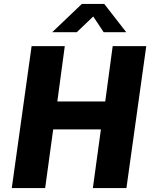

<svg xmlns="http://www.w3.org/2000/svg" viewBox="-20 -958 776 978"><path d="M508 -794H623L511 -938H397L246 -794H371L455 -874ZM494 -299 453 0H624L725 -723H554L516 -441H272L310 -723H141L40 0H210L251 -299Z"/></svg>

Font: United Sans ExtraBold
Style: Italic
Weight: 800
Italic angle: -8°
Designer: Pablo Impallari, Rodrigo Fuenzalida (Modified by Dan O. Williams)
Version: Version 1.000;PS 001.000;hotconv 1.0.88;makeotf.lib2.5.64775